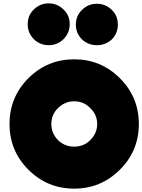

<svg xmlns="http://www.w3.org/2000/svg" viewBox="-20 -1123 847 1143"><path d="M468.8 -887.7Q431.6 -924.8 431.6 -975.6Q431.6 -1029.8 468.8 -1064.9Q505.9 -1100.6 556.6 -1100.6Q607.9 -1100.6 645 -1064.9Q681.6 -1029.8 681.6 -975.6Q681.6 -924.8 645 -887.7Q607.9 -854 556.6 -854Q505.9 -854 468.8 -887.7ZM357.9 -889.6Q320.8 -854 270 -854Q218.8 -854 181.6 -889.6Q145 -926.8 145 -979Q145 -1031.7 181.6 -1066.9Q218.8 -1103 270 -1103Q320.8 -1103 357.9 -1066.9Q395 -1031.7 395 -979Q395 -926.8 357.9 -889.6ZM558.6 -384.8Q558.6 -439.9 517.6 -479Q479 -520 421.9 -520Q365.7 -520 324.7 -479Q285.6 -439.9 285.6 -384.8Q285.6 -330.1 324.7 -289.1Q365.7 -250 421.9 -250Q479 -250 517.6 -289.1Q558.6 -330.1 558.6 -384.8ZM148.9 -112.8Q36.6 -225.1 36.6 -384.8Q36.6 -544.9 148.9 -657.2Q261.7 -770 421.9 -770Q580.6 -770 693.8 -657.2Q806.6 -544.9 806.6 -384.8Q806.6 -225.1 693.8 -112.8Q580.6 0 421.9 0Q261.7 0 148.9 -112.8Z"/></svg>

Font: DimaBlue
Style: Bold
Weight: 700
Designer: R.Balvardi
Foundry: Dima Software Group
Version: Version 1.00;February 3, 2019;FontCreator 11.5.0.2427 64-bit